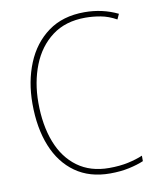

<svg xmlns="http://www.w3.org/2000/svg" viewBox="-83 -789 707 863"><g transform="rotate(-10 270.5 -357.0)"><path d="M361 -699Q270 -699 209 -653Q148 -607 117.5 -529.5Q87 -452 87 -359Q87 -256 117 -178.5Q147 -101 206 -58Q265 -15 350 -15Q399 -15 437.5 -23.5Q476 -32 504 -44V-19Q476 -7 437 1.5Q398 10 350 10Q257 10 192 -36Q127 -82 93.5 -165Q60 -248 60 -359Q60 -460 94 -543Q128 -626 195 -675Q262 -724 361 -724Q443 -724 513 -690L502 -666Q466 -686 430.5 -692.5Q395 -699 361 -699Z"/></g></svg>

Font: Noto Sans Khmer UI SemiCondensed Thin
Style: Regular
Weight: 100
Width: 4
Designer: Danh Hong and the Monotype Design Team
Foundry: Monotype Imaging Inc.
Version: Version 2.002; ttfautohint (v1.8.4.7-5d5b)